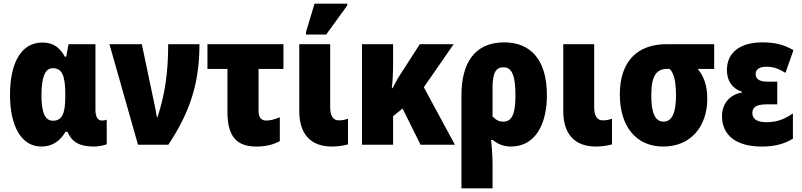

<svg xmlns="http://www.w3.org/2000/svg" viewBox="-20 -796 4410 1056"><path d="M207 10C267 10 311 -20 340 -71H351C377 -12 420 10 499 10C516 10 559 3 567 -3V-138C561 -135 550 -133 541 -133C519 -133 505 -151 505 -192V-553H357L344 -484H337C312 -526 283 -562 212 -562C99 -562 35 -454 35 -274C35 -102 98 10 207 10ZM271 -132C228 -132 208 -176 208 -273C208 -368 227 -421 270 -421C320 -421 339 -381 339 -282V-262C339 -165 318 -132 271 -132Z M739 0H906C1025 -180 1077 -338 1077 -553H905C905 -395 887 -276 846 -151H843C840 -174 834 -199 830 -220L760 -553H582Z M1390 10C1443 10 1485 -1 1519 -20V-151C1492 -140 1468 -133 1444 -133C1416 -133 1402 -151 1402 -187V-417H1539V-553H1121V-417H1231V-179C1231 -42 1285 10 1390 10Z M1663 -606H1774L1890 -766V-776H1710L1663 -620ZM1804 10C1832 10 1867 6 1894 -2V-143C1876 -137 1861 -134 1844 -134C1814 -134 1796 -155 1796 -206V-553H1626V-185C1626 -61 1686 9 1804 10Z M2475 -553H2289L2186 -393C2169 -368 2152 -337 2139 -311H2135C2140 -352 2142 -398 2142 -451V-553H1971V0H2142V-157L2194 -199L2293 0H2482L2311 -316Z M2518 240H2689V107C2689 70 2686 19 2681 -26H2691C2714 -6 2747 10 2790 10C2925 10 2988 -114 2988 -272C2988 -475 2892 -563 2753 -563C2586 -563 2518 -443 2518 -273ZM2747 -127C2723 -127 2704 -139 2689 -156V-314C2689 -398 2709 -426 2749 -426C2791 -426 2815 -391 2815 -271C2815 -160 2791 -127 2747 -127Z M3256 10C3284 10 3319 6 3346 -2V-143C3328 -137 3313 -134 3296 -134C3266 -134 3248 -155 3248 -206V-553H3078V-185C3078 -61 3138 9 3256 10Z M3628 10C3780 10 3870 -101 3870 -253C3870 -323 3853 -373 3818 -417H3908V-553H3646C3485 -553 3389 -458 3389 -276C3389 -104 3476 10 3628 10ZM3629 -127C3584 -127 3562 -173 3562 -271C3562 -381 3591 -417 3650 -417H3663C3687 -394 3698 -347 3698 -272C3698 -173 3675 -127 3629 -127Z M4169 10C4237 10 4289 -2 4341 -33V-172C4297 -143 4260 -124 4194 -124C4142 -124 4118 -143 4118 -174C4118 -203 4135 -222 4195 -222H4255V-347H4198C4158 -347 4136 -361 4136 -389C4136 -413 4155 -429 4196 -429C4232 -429 4263 -419 4300 -395L4344 -520C4288 -553 4236 -563 4172 -563C4059 -563 3978 -513 3978 -411C3978 -351 4008 -308 4060 -292V-287C3995 -276 3951 -227 3951 -157C3951 -53 4028 10 4169 10Z"/></svg>

Font: Noto Sans Condensed Black
Style: Regular
Weight: 900
Width: 3
Designer: Monotype Design Team
Foundry: Monotype Imaging Inc.
Version: Version 2.013